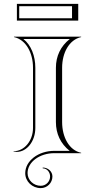

<svg xmlns="http://www.w3.org/2000/svg" viewBox="-20 -789 490 989"><path d="M338.7 -12H260C177.2 -12 110 39.6 110 103.2C110 145.6 145.8 180 190 180C223.1 180 250 153.1 250 120C250 94.6 227.6 74 200 74V78C221 78 238 96.8 238 120C238 146.5 216.5 168 190 168C152.5 168 122 138.7 122 102.5C122 45.9 183.8 0 260 0H398V-2C336.7 -14.3 300 -82.2 300 -160V-440C300 -517.1 336.3 -584.5 398 -598V-600H52V-598C113.7 -584.5 150 -517.1 150 -440V-130C150 -63.8 105.2 -10 50 -10V-8C55.6 -7.1 61 -6.6 66.1 -6.6C119 -6.6 162 -61.9 162 -130V-440C162 -500.8 140.1 -557 100.6 -588H339.4C292.4 -551.2 268 -499.9 268 -440V-160C268 -100.2 292 -48.8 338.7 -12ZM383 -683V-769H67V-683ZM351 -695H79V-757H351Z"/></svg>

Font: SortefaxS01
Style: Medium
Weight: 500
Designer: gluk
Foundry: gluk
Version: Version 0.261